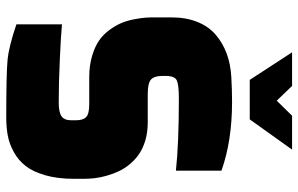

<svg xmlns="http://www.w3.org/2000/svg" viewBox="-196 -784 987 636"><g transform="rotate(90 298.0 -465.5)"><path d="M375 -798.8H244.1L152.8 -939H264.2L313 -888.2L362.8 -939H475.1ZM369.1 7.8Q222.2 7.8 177.5 3.4Q132.8 -1 60.1 -25.9V-176.8Q95.2 -173.3 175.3 -169.7Q255.4 -166 318.8 -166Q351.1 -166 364.5 -175.3Q377.9 -184.6 377.9 -207V-223.1Q377.9 -246.6 367.4 -256.8Q356.9 -267.1 325.2 -267.1H234.9Q196.3 -267.1 164.6 -276.6Q132.8 -286.1 112.5 -300.5Q92.3 -314.9 77.4 -335.9Q62.5 -356.9 54.9 -375.7Q47.4 -394.5 43.2 -416.7Q39.1 -439 38.1 -452.1Q37.1 -465.3 37.1 -479V-540Q37.1 -587.9 52 -625Q66.9 -662.1 94 -685.5Q121.1 -709 156.5 -722.2Q191.9 -735.4 235.4 -737.8Q278.8 -740.2 317.4 -740.2Q445.8 -740.2 544.9 -705.1V-554.2Q454.1 -564 305.2 -564Q260.7 -564 245.8 -557.1Q231 -550.3 231 -520V-508.8Q231 -483.4 242.4 -472.2Q253.9 -460.9 291 -460.9H384.8Q416.5 -460.9 442.9 -453.4Q469.2 -445.8 488.3 -433.1Q507.3 -420.4 522.2 -402.8Q537.1 -385.3 546.1 -366.2Q555.2 -347.2 561.3 -325.9Q567.4 -304.7 569.6 -286.1Q571.8 -267.6 571.8 -249V-215.8Q571.8 -162.6 560.1 -121.6Q548.3 -80.6 529.3 -56.4Q510.3 -32.2 483.2 -17.3Q456.1 -2.4 428.7 2.7Q401.4 7.8 369.1 7.8Z"/></g></svg>

Font: Squarion Black
Style: Regular
Weight: 900
Designer: Natanael Gama
Version: Version 1.00;September 12, 2019;FontCreator 11.5.0.2425 64-b